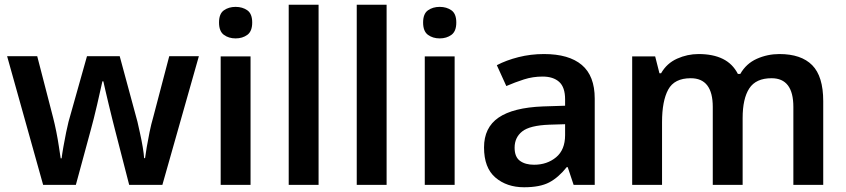

<svg xmlns="http://www.w3.org/2000/svg" viewBox="-20 -780 3570 810"><path d="M465 -233Q460 -252 453 -280.5Q446 -309 438.5 -340Q431 -371 425 -397Q419 -423 416 -437H412Q409 -423 403 -397Q397 -371 390 -339.5Q383 -308 375.5 -279.5Q368 -251 363 -232L300 0H162L10 -543H137L204 -284Q211 -257 217.5 -224.5Q224 -192 228.5 -161.5Q233 -131 236 -112H240Q242 -130 247.5 -161Q253 -192 259 -221.5Q265 -251 269 -266L347 -543H485L560 -266Q564 -248 570.5 -219Q577 -190 582 -160.5Q587 -131 588 -113H592Q594 -129 599 -159Q604 -189 611 -223Q618 -257 626 -284L694 -543H819L665 0H525Z M974 -751Q1003 -751 1023.5 -736.5Q1044 -722 1044 -685Q1044 -648 1023.5 -633Q1003 -618 974 -618Q945 -618 924.5 -633Q904 -648 904 -685Q904 -722 924.5 -736.5Q945 -751 974 -751ZM1037 -542V0H911V-542Z M1324 0H1198V-760H1324Z M1611 0H1485V-760H1611Z M1835 -751Q1864 -751 1884.5 -736.5Q1905 -722 1905 -685Q1905 -648 1884.5 -633Q1864 -618 1835 -618Q1806 -618 1785.5 -633Q1765 -648 1765 -685Q1765 -722 1785.5 -736.5Q1806 -751 1835 -751ZM1898 -542V0H1772V-542Z M2275 -552Q2380 -552 2434.5 -506Q2489 -460 2489 -364V0H2400L2375 -75H2371Q2336 -31 2297 -10.5Q2258 10 2191 10Q2118 10 2070 -31Q2022 -72 2022 -158Q2022 -242 2083.5 -284Q2145 -326 2270 -331L2364 -334V-361Q2364 -412 2339 -434.5Q2314 -457 2269 -457Q2228 -457 2190.5 -445Q2153 -433 2116 -417L2076 -505Q2116 -526 2167.5 -539Q2219 -552 2275 -552ZM2298 -254Q2215 -251 2183 -225.5Q2151 -200 2151 -157Q2151 -118 2173.5 -101.5Q2196 -85 2233 -85Q2288 -85 2326 -116.5Q2364 -148 2364 -210V-256Z M3268 -552Q3360 -552 3406.5 -505Q3453 -458 3453 -353V0H3327V-329Q3327 -450 3235 -450Q3169 -450 3141 -407Q3113 -364 3113 -282V0H2987V-329Q2987 -450 2894 -450Q2825 -450 2799 -402Q2773 -354 2773 -265V0H2647V-542H2744L2762 -471H2769Q2793 -513 2836.5 -532.5Q2880 -552 2927 -552Q2988 -552 3029.5 -531.5Q3071 -511 3093 -468H3103Q3128 -512 3173 -532Q3218 -552 3268 -552Z"/></svg>

Font: Noto Sans Gujarati SemiBold
Style: Regular
Weight: 600
Designer: Jelle Bosma - Monotype Design Team, Universal Thirst
Foundry: Monotype Imaging Inc.
Version: Version 2.106; ttfautohint (v1.8.4.7-5d5b)